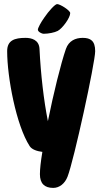

<svg xmlns="http://www.w3.org/2000/svg" viewBox="-20 -724 500 938"><path d="M194 -559C216 -559 247 -565 262 -573C285 -585 323 -637 323 -660C323 -673 274 -704 259 -704C249 -704 218 -670 197 -639C179 -614 165 -587 165 -579C165 -569 183 -559 194 -559ZM384 -539C349 -539 316 -525 302 -485C277 -413 241 -266 214 -132C194 -232 179 -361 173 -485C171 -530 133 -539 105 -539C51 -539 15 -527 15 -474C15 -347 59 -112 125 -10C136 7 162 15 187 18C179 65 175 103 175 127C175 172 197 194 240 194C270 194 297 173 310 139C341 60 445 -418 445 -474C445 -525 422 -539 384 -539Z"/></svg>

Font: Manosque
Style: Regular
Weight: 400
Designer: Ariel Martín Pérez
Foundry: Ariel Martín Pérez
Version: Version 1.005;hotconv 1.0.109;makeotfexe 2.5.65596